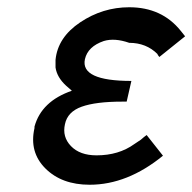

<svg xmlns="http://www.w3.org/2000/svg" viewBox="-20 -499 530 529"><path d="M75 -146V-150Q94 -220 178 -249Q164 -261 162 -263Q137 -286 133 -313V-334Q139 -396 201 -437.5Q263 -479 336 -479Q426 -479 478 -414L490 -399L419 -342Q418 -344 416 -346Q414 -348 414 -350Q383 -381 336 -381Q296 -395 266 -386Q222 -371 214 -336Q201 -276 342 -276L329 -219H317Q244 -219 205 -205Q166 -191 159 -157Q151 -122 175.5 -96.5Q200 -71 246 -71Q307 -71 350 -102L368 -114Q377 -122 384 -127L429 -70Q331 10 227 10Q150 10 105 -35Q60 -80 75 -146Z"/></svg>

Font: Coval
Style: Book Italic
Weight: 350
Foundry: Context Ltd
Version: Version 001.000